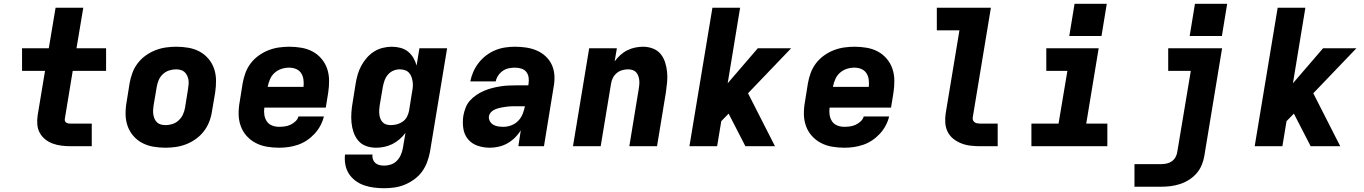

<svg xmlns="http://www.w3.org/2000/svg" viewBox="-20 -776 7240 1019"><path d="M355 0Q330 0 306 -3Q282 -6 260 -14Q238 -22 220 -36.5Q202 -51 191 -71Q180 -91 178 -115.5Q176 -140 180 -165L219 -400H97V-520H239L275 -735H422L386 -520H543V-400H366L324 -145Q323 -139 325 -133.5Q327 -128 332 -125Q337 -122 343 -121Q349 -120 355 -120H467V0Z M858 8Q825 8 793.5 2.5Q762 -3 734.5 -17.5Q707 -32 687 -55.5Q667 -79 657 -108Q647 -137 646.5 -169.5Q646 -202 652 -235L668 -335Q673 -363 683 -390Q693 -417 711 -440.5Q729 -464 753.5 -481.5Q778 -499 805 -509.5Q832 -520 860 -524Q888 -528 916 -528Q948 -528 980 -522.5Q1012 -517 1039 -502.5Q1066 -488 1086 -464.5Q1106 -441 1116 -412Q1126 -383 1126.5 -350.5Q1127 -318 1122 -285L1105 -185Q1101 -157 1090.5 -130Q1080 -103 1062 -79.5Q1044 -56 1019.5 -38.5Q995 -21 968 -10.5Q941 0 913 4Q885 8 858 8ZM860 -112Q878 -112 896 -118Q914 -124 928.5 -137.5Q943 -151 951 -168.5Q959 -186 962 -204L978 -304Q980 -317 981 -329.5Q982 -342 980 -353.5Q978 -365 972.5 -376Q967 -387 958.5 -394.5Q950 -402 938 -405Q926 -408 914 -408Q896 -408 877.5 -402Q859 -396 844.5 -382.5Q830 -369 822.5 -351.5Q815 -334 812 -316L795 -216Q793 -203 792.5 -190.5Q792 -178 794 -166.5Q796 -155 801 -144Q806 -133 814.5 -125.5Q823 -118 835 -115Q847 -112 860 -112Z M1461 8Q1428 8 1396 2.5Q1364 -3 1336.5 -17.5Q1309 -32 1288.5 -55Q1268 -78 1257.5 -107.5Q1247 -137 1246.5 -169.5Q1246 -202 1252 -235L1268 -335Q1273 -363 1283 -390Q1293 -417 1311 -440.5Q1329 -464 1353.5 -481.5Q1378 -499 1405 -509.5Q1432 -520 1460 -524Q1488 -528 1516 -528Q1548 -528 1580 -522.5Q1612 -517 1639 -502.5Q1666 -488 1686 -464.5Q1706 -441 1716 -412Q1726 -383 1726.5 -350.5Q1727 -318 1722 -285L1709 -205H1383Q1380 -185 1383 -166Q1386 -147 1396 -132Q1406 -117 1423.5 -110Q1441 -103 1461 -103Q1476 -103 1491 -105Q1506 -107 1520.5 -113.5Q1535 -120 1547.5 -131.5Q1560 -143 1564 -158H1699Q1693 -133 1680.5 -109.5Q1668 -86 1649.5 -66Q1631 -46 1608.5 -31Q1586 -16 1561 -7.5Q1536 1 1511 4.5Q1486 8 1461 8ZM1591 -315Q1593 -335 1590.5 -354Q1588 -373 1578 -388Q1568 -403 1551 -410Q1534 -417 1514 -417Q1494 -417 1474 -410.5Q1454 -404 1438 -390Q1422 -376 1413.5 -356.5Q1405 -337 1401 -317V-315Z M2019 223Q1992 223 1964.5 219.5Q1937 216 1912.5 207.5Q1888 199 1867 183.5Q1846 168 1832 146.5Q1818 125 1813 98.5Q1808 72 1811 44H1957Q1955 57 1959 69Q1963 81 1972 89Q1981 97 1993.5 100Q2006 103 2019 103Q2037 103 2055 97Q2073 91 2086.5 77Q2100 63 2107.5 45.5Q2115 28 2118 11L2132 -71Q2118 -52 2100 -36.5Q2082 -21 2061.5 -11Q2041 -1 2019 3.5Q1997 8 1976 8Q1948 8 1923 -1Q1898 -10 1881.5 -29.5Q1865 -49 1856.5 -74Q1848 -99 1845.5 -125.5Q1843 -152 1845 -180Q1847 -208 1852 -235L1868 -335Q1872 -359 1879 -382.5Q1886 -406 1898 -428Q1910 -450 1927 -469.5Q1944 -489 1965.5 -502.5Q1987 -516 2011.5 -522Q2036 -528 2059 -528Q2083 -528 2105.5 -522Q2128 -516 2145 -502.5Q2162 -489 2173.5 -469.5Q2185 -450 2191 -428L2206 -520H2353L2262 30Q2257 57 2247 84Q2237 111 2220 134.5Q2203 158 2179 175.5Q2155 193 2128.5 204Q2102 215 2074 219Q2046 223 2019 223ZM2055 -112Q2071 -112 2087.5 -116.5Q2104 -121 2118 -131Q2132 -141 2140 -156.5Q2148 -172 2151 -188L2167 -288Q2170 -302 2171 -316Q2172 -330 2170 -343Q2168 -356 2163.5 -368.5Q2159 -381 2150 -390.5Q2141 -400 2128 -404Q2115 -408 2101 -408Q2084 -408 2067.5 -401Q2051 -394 2039 -380Q2027 -366 2021 -349Q2015 -332 2012 -316L1995 -216Q1993 -203 1992.5 -191Q1992 -179 1993.5 -167Q1995 -155 1999.5 -144.5Q2004 -134 2012 -126Q2020 -118 2031.5 -115Q2043 -112 2055 -112Z M2580 8Q2546 8 2515 -2.5Q2484 -13 2464 -37Q2444 -61 2439 -94Q2434 -127 2439 -161Q2443 -183 2451 -204Q2459 -225 2474 -242Q2489 -259 2508.5 -272Q2528 -285 2549 -294Q2570 -303 2591.5 -308.5Q2613 -314 2634.5 -317.5Q2656 -321 2677 -322Q2698 -323 2719 -323H2784L2785 -331Q2788 -348 2785.5 -365Q2783 -382 2773 -394.5Q2763 -407 2746.5 -412Q2730 -417 2713 -417Q2697 -417 2680 -413.5Q2663 -410 2648.5 -400Q2634 -390 2624 -375Q2614 -360 2611 -344H2476Q2481 -370 2492 -395Q2503 -420 2520.5 -442.5Q2538 -465 2560.5 -482Q2583 -499 2608.5 -509.5Q2634 -520 2660.5 -524Q2687 -528 2713 -528Q2744 -528 2773.5 -523.5Q2803 -519 2829.5 -507.5Q2856 -496 2877 -476Q2898 -456 2909.5 -430Q2921 -404 2922.5 -373.5Q2924 -343 2918 -313L2867 0H2731L2744 -84Q2731 -63 2712.5 -45Q2694 -27 2672.5 -15Q2651 -3 2627 2.5Q2603 8 2580 8ZM2653 -103Q2673 -103 2694 -111Q2715 -119 2730.5 -135Q2746 -151 2754 -171.5Q2762 -192 2766 -212H2719Q2710 -212 2700 -212Q2690 -212 2680 -211Q2670 -210 2660 -208.5Q2650 -207 2639.5 -205Q2629 -203 2619.5 -200Q2610 -197 2600.5 -192Q2591 -187 2584 -178.5Q2577 -170 2575 -160Q2573 -146 2579.5 -133.5Q2586 -121 2598 -114Q2610 -107 2624 -105Q2638 -103 2653 -103Z M3021 0 3107 -520H3254L3242 -450Q3255 -468 3272 -483.5Q3289 -499 3309 -509Q3329 -519 3350.5 -523.5Q3372 -528 3393 -528Q3420 -528 3445 -518.5Q3470 -509 3486 -489.5Q3502 -470 3510 -445Q3518 -420 3520.5 -393.5Q3523 -367 3520.5 -339.5Q3518 -312 3514 -285L3467 0H3320Q3332 -76 3345 -152Q3358 -228 3370 -304Q3372 -316 3373 -328Q3374 -340 3372.5 -352Q3371 -364 3367 -374.5Q3363 -385 3355.5 -393Q3348 -401 3336.5 -404.5Q3325 -408 3313 -408Q3298 -408 3282 -403.5Q3266 -399 3253 -388Q3240 -377 3232.5 -362Q3225 -347 3223 -332L3168 0Z M3639 0 3761 -735H3908L3842 -334L4002 -520H4179L3950 -281L4093 0H3936L3847 -173L3808 -133L3786 0Z M4461 8Q4428 8 4396 2.5Q4364 -3 4336.5 -17.5Q4309 -32 4288.5 -55Q4268 -78 4257.5 -107.5Q4247 -137 4246.5 -169.5Q4246 -202 4252 -235L4268 -335Q4273 -363 4283 -390Q4293 -417 4311 -440.5Q4329 -464 4353.5 -481.5Q4378 -499 4405 -509.5Q4432 -520 4460 -524Q4488 -528 4516 -528Q4548 -528 4580 -522.5Q4612 -517 4639 -502.5Q4666 -488 4686 -464.5Q4706 -441 4716 -412Q4726 -383 4726.5 -350.5Q4727 -318 4722 -285L4709 -205H4383Q4380 -185 4383 -166Q4386 -147 4396 -132Q4406 -117 4423.5 -110Q4441 -103 4461 -103Q4476 -103 4491 -105Q4506 -107 4520.5 -113.5Q4535 -120 4547.5 -131.5Q4560 -143 4564 -158H4699Q4693 -133 4680.5 -109.5Q4668 -86 4649.5 -66Q4631 -46 4608.5 -31Q4586 -16 4561 -7.5Q4536 1 4511 4.5Q4486 8 4461 8ZM4591 -315Q4593 -335 4590.5 -354Q4588 -373 4578 -388Q4568 -403 4551 -410Q4534 -417 4514 -417Q4494 -417 4474 -410.5Q4454 -404 4438 -390Q4422 -376 4413.5 -356.5Q4405 -337 4401 -317V-315Z M5182 0Q5156 0 5130.5 -3Q5105 -6 5082 -15Q5059 -24 5040 -39Q5021 -54 5010 -75.5Q4999 -97 4997 -122.5Q4995 -148 4999 -174L5072 -615H4952V-735H5239L5143 -155Q5141 -147 5143.5 -139.5Q5146 -132 5152 -127.5Q5158 -123 5166 -121.5Q5174 -120 5182 -120H5275V0Z M5454 0V-120H5598L5645 -400H5533V-520H5811L5745 -120H5857V0ZM5655 -585 5683 -756H5854L5826 -585Z M6001 215V95H6143Q6157 95 6171.5 92Q6186 89 6198.5 80.5Q6211 72 6218.5 58.5Q6226 45 6228 31L6300 -400H6180V-520H6466L6372 50Q6368 75 6358 99.5Q6348 124 6330.5 144Q6313 164 6290 178.5Q6267 193 6242 201Q6217 209 6192 212Q6167 215 6143 215ZM6294 -585 6322 -756H6493L6465 -585Z M6639 0 6761 -735H6908L6842 -334L7002 -520H7179L6950 -281L7093 0H6936L6847 -173L6808 -133L6786 0Z"/></svg>

Font: Iosevka SS04 Hv Ex Obl
Style: Regular
Weight: 900
Width: 7
Italic angle: -9°
Monospace: yes
Designer: Belleve Invis
Foundry: Belleve Invis
Version: Version 19.0.0; ttfautohint (v1.8.4)